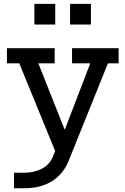

<svg xmlns="http://www.w3.org/2000/svg" viewBox="-20 -792 668 1022"><path d="M363.5 -535.5H611.5V-455H554.5L345 65Q316.5 135 256.5 172.5Q196.5 210 109 210H54.5V127.5H109Q161 127.5 202.2 106.2Q243.5 85 260.5 44L298.5 -50L281 30L82.5 -455H17V-535.5H271V-455H184L353 -29.5L267.5 -103.5H358L309 -60.5L460.5 -455H363.5ZM163 -771.5H274V-661.5H163ZM353 -771.5H464V-661.5H353Z"/></svg>

Font: Hepta Slab ExtraLight Medium
Style: Regular
Weight: 500
Version: Version 1.100